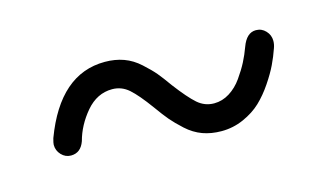

<svg xmlns="http://www.w3.org/2000/svg" viewBox="-41 -449 696 407"><g transform="rotate(-15 307.5 -245.0)"><path d="M405.8 -142.1Q383.3 -142.1 364.5 -148.9Q345.7 -155.8 329.6 -170.4Q313.5 -185.1 304 -196.3Q294.4 -207.5 279.8 -228Q256.3 -260.3 240.5 -274.2Q224.6 -288.1 204.1 -288.1Q170.9 -288.1 146.7 -259.8Q122.6 -231.4 113.8 -198.2Q105.5 -174.8 84 -174.8Q71.8 -174.8 63 -184.1Q54.2 -193.4 54.2 -206.1Q54.2 -210 57.1 -220.2Q105 -348.1 204.1 -348.1Q226.6 -348.1 245.4 -341.3Q264.2 -334.5 280.3 -319.8Q296.4 -305.2 305.7 -294.2Q314.9 -283.2 329.1 -263.2Q353.5 -231 369.4 -217Q385.3 -203.1 405.8 -203.1Q423.8 -203.1 439.7 -213.1Q455.6 -223.1 467.3 -239.7Q479 -256.3 486.6 -271Q494.1 -285.6 500 -301.8Q510.3 -330.1 530.8 -330.1Q543.5 -330.1 552.2 -320.8Q561 -311.5 561 -298.8Q561 -291 558.1 -283.2Q552.2 -266.1 544.4 -249.8Q536.6 -233.4 522.9 -213.1Q509.3 -192.9 493.4 -177.7Q477.5 -162.6 454.3 -152.3Q431.2 -142.1 405.8 -142.1Z"/></g></svg>

Font: Comic Neue
Style: Regular
Weight: 400
Designer: Craig Rozynski
Foundry: Craig Rozynski
Version: Version 2.003;hotconv 1.0.109;makeotfexe 2.5.65596